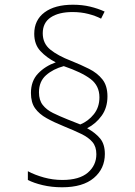

<svg xmlns="http://www.w3.org/2000/svg" viewBox="-20 -784 570 813"><path d="M243 9Q199 9 161 0Q123 -9 98 -22V-59Q128 -43 166 -32.5Q204 -22 244 -22Q316 -22 352 -53Q388 -84 388 -131Q388 -163 371.5 -182.5Q355 -202 324 -217Q293 -232 251 -249Q209 -266 177.5 -283.5Q146 -301 128.5 -325.5Q111 -350 111 -390Q111 -441 141 -472.5Q171 -504 216 -520Q177 -540 151 -568Q125 -596 125 -641Q125 -699 168.5 -731.5Q212 -764 289 -764Q328 -764 361.5 -756Q395 -748 423 -735L408 -705Q385 -717 354 -725Q323 -733 287 -733Q229 -733 195 -710.5Q161 -688 161 -643Q161 -600 193 -574Q225 -548 282 -526Q322 -510 357 -492.5Q392 -475 413.5 -448Q435 -421 435 -376Q435 -328 410.5 -294Q386 -260 349 -241Q385 -221 404.5 -197Q424 -173 424 -132Q424 -70 377.5 -30.5Q331 9 243 9ZM320 -257Q354 -271 377.5 -300.5Q401 -330 401 -372Q401 -421 363.5 -449.5Q326 -478 250 -504Q205 -492 175 -465.5Q145 -439 145 -393Q145 -360 161 -339.5Q177 -319 204.5 -305.5Q232 -292 267 -278Z"/></svg>

Font: Noto Sans Mono Condensed ExtraLight
Style: Regular
Weight: 200
Width: 3
Designer: Monotype Design Team
Foundry: Monotype Imaging Inc.
Version: Version 2.014; ttfautohint (v1.8.4.7-5d5b)